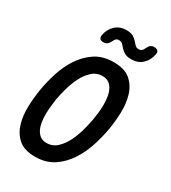

<svg xmlns="http://www.w3.org/2000/svg" viewBox="-227 -1064 1055 1187"><g transform="rotate(30 300.0 -470.5)"><path d="M237 -99Q280 -99 311 -128Q342 -157 362.5 -198.5Q383 -240 395.5 -286Q408 -332 414 -366Q418 -388 421.5 -416Q425 -444 425.5 -474Q426 -504 422 -532Q418 -560 407.5 -582Q397 -604 378.5 -617.5Q360 -631 332 -631Q289 -631 258 -602Q227 -573 206.5 -531.5Q186 -490 173.5 -444.5Q161 -399 155 -366Q152 -343 148.5 -314.5Q145 -286 144.5 -256.5Q144 -227 148 -199Q152 -171 162.5 -148.5Q173 -126 191 -112.5Q209 -99 237 -99ZM218 10Q140 10 99 -26.5Q58 -63 41.5 -119Q25 -175 27.5 -241Q30 -307 40 -366Q50 -425 70.5 -490.5Q91 -556 127 -611.5Q163 -667 217 -703.5Q271 -740 350 -740Q428 -740 469.5 -704Q511 -668 527.5 -612.5Q544 -557 542 -492Q540 -427 530 -369Q520 -309 498.5 -242Q477 -175 440.5 -119Q404 -63 349.5 -26.5Q295 10 218 10ZM277 -850Q267 -830 256.5 -822Q246 -814 231 -814Q212 -814 205 -823Q198 -832 201 -850Q210 -895 241 -923Q272 -951 318 -951Q349 -951 366.5 -941Q384 -931 394.5 -918.5Q405 -906 414.5 -896Q424 -886 441 -886Q455 -886 462.5 -893Q470 -900 474 -910Q483 -930 493 -938Q503 -946 518 -946Q537 -946 545 -937Q553 -928 549 -910Q540 -865 509.5 -837Q479 -809 433 -809Q401 -809 384 -819Q367 -829 356 -841.5Q345 -854 335.5 -864Q326 -874 309 -874Q295 -874 288 -867Q281 -860 277 -850Z"/></g></svg>

Font: Maple Mono NL SemiBold
Style: Italic
Weight: 600
Italic angle: -10°
Monospace: yes
Designer: subframe7536
Version: Version 7.000